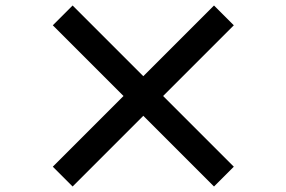

<svg xmlns="http://www.w3.org/2000/svg" viewBox="-20 -729 1040 698"><path d="M501 -308 244 -51 172 -123 429 -380 172 -637 244 -709 501 -452 758 -709 830 -637 573 -380 830 -123 758 -51Z"/></svg>

Font: Chiron Sans HK TT
Style: Bold
Weight: 700
Designer: Ryoko NISHIZUKA 西塚涼子 (kana, bopomofo & ideographs); Paul D. Hunt (Latin, Greek & Cyrillic); Sandoll Communications 산돌커뮤니
Foundry: Adobe
Version: Version 2.022;hotconv 1.0.109;makeotfexe 2.5.65596